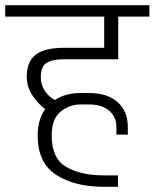

<svg xmlns="http://www.w3.org/2000/svg" viewBox="-30 -654 595 739"><path d="M127 -358Q127 -328 142 -305Q157 -282 181 -269Q222 -296 280 -296H312Q384 -296 423 -260.5Q462 -225 462 -166V-136H418V-166Q418 -204 390 -228Q362 -252 312 -252H280Q238 -252 203.5 -224.5Q169 -197 169 -132Q169 -44 225 -11.5Q281 21 370 21H424V65H370Q256 65 185.5 18.5Q115 -28 115 -132Q115 -194 144 -234Q117 -254 95 -286.5Q73 -319 73 -358Q73 -418 108 -444Q143 -470 217 -470H371V-590H-10V-634H545V-590H425V-426H217Q171 -426 149 -411.5Q127 -397 127 -358Z"/></svg>

Font: Biryani UltraLight
Style: Regular
Weight: 250
Designer: Dan Reynolds and Mathieu Réguer
Foundry: Dan Reynolds and Mathieu Réguer
Version: Version 1.003; ttfautohint (v1.1) -l 5 -r 5 -G 72 -x 0 -D la